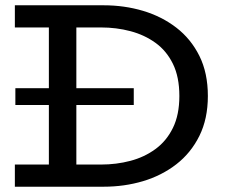

<svg xmlns="http://www.w3.org/2000/svg" viewBox="-20 -706 857 726"><path d="M36.2 0V-83.8H362.1Q420 -83.8 473 -97.8Q526.1 -111.8 567.8 -142.4Q609.6 -172.9 633.9 -222.5Q658.2 -272 658.2 -343Q658.2 -415 633.9 -464.5Q609.6 -514.1 567.8 -544.1Q526.1 -574.2 473 -588.2Q420 -602.2 362.1 -602.2H36.2V-686H371.9Q450.3 -686 520.9 -665Q591.5 -643.9 646.8 -601.4Q702 -558.8 734 -494.5Q766 -430.1 766 -343Q766 -256.9 734 -192.3Q702 -127.7 646.8 -84.9Q591.5 -42.1 520.9 -21Q450.3 0 371.9 0ZM164.8 -48.8V-638.2H268.7V-48.8ZM38.1 -309V-372.6H485.8V-309Z"/></svg>

Font: BioRhyme ExtraBold
Style: Regular
Weight: 800
Designer: Aoife Mooney
Foundry: Aoife Mooney Type
Version: Version 1.600;gftools[0.9.33]